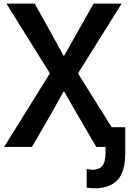

<svg xmlns="http://www.w3.org/2000/svg" viewBox="-20 -792 713 1035"><path d="M2 0 249 -396.5 14.6 -772.5H167L260.7 -604.5Q269.5 -587.9 290.5 -550.3Q311.5 -512.7 322.3 -492.2H326.2Q329.1 -498 389.6 -604.5L484.4 -772.5H635.7L400.4 -396.5L648.4 0H499L393.6 -180.7Q379.9 -203.1 326.2 -297.9H322.3Q265.6 -196.3 256.8 -180.7L152.3 0ZM447.3 119.1Q468.8 123 479.5 123Q514.6 123 531.7 102.1Q548.8 81.1 548.8 29.3V-106.4H655.3V29.3Q655.3 135.7 612.8 179.2Q570.3 222.7 493.2 222.7Q470.7 222.7 447.3 219.7Z"/></svg>

Font: Gothic A1
Style: Bold
Weight: 700
Version: Version 2.50